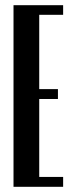

<svg xmlns="http://www.w3.org/2000/svg" viewBox="-20 -719 279 739"><path d="M223 -699V-662H131V-376H203V-338H131V-38H223V0H32V-699Z"/></svg>

Font: Moniqa ExtBd Cond Paragraph
Style: Regular
Weight: 800
Width: 3
Designer: Rajesh Rajput
Foundry: Rajesh Rajput
Version: Version 1.000